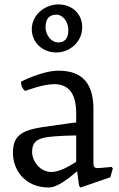

<svg xmlns="http://www.w3.org/2000/svg" viewBox="-20 -832 540 870"><path d="M38.6 -139.2C38.6 -64.5 90.3 17.6 201.7 17.6C240.7 17.6 294.9 -26.4 329.6 -56.2L338.4 10.3L345.2 17.6L480 -28.8L491.2 -68.8L485.8 -75.7C485.8 -75.7 434.1 -70.3 421.4 -70.3C407.7 -70.3 403.3 -78.1 403.3 -92.3V-337.9C403.3 -450.7 356 -511.7 245.1 -511.7C170.4 -511.7 75.2 -461.9 75.2 -461.9C75.2 -430.2 94.7 -419.9 94.7 -419.9C94.7 -419.9 172.9 -450.7 225.6 -450.7C295.9 -450.7 325.2 -401.4 325.2 -319.3V-277.3C318.8 -276.4 260.3 -269 168.5 -255.4C71.8 -240.2 38.6 -211.9 38.6 -139.2ZM125.5 -143.6C125.5 -185.1 144 -201.2 187 -209.5C233.9 -217.3 319.8 -218.3 325.2 -218.3V-98.6C297.9 -81.5 251 -52.7 213.4 -52.7C161.6 -52.7 125.5 -101.1 125.5 -143.6ZM235.4 -594.2C295.4 -594.2 352.5 -641.1 352.5 -709C352.5 -769 307.1 -812 244.1 -812C183.1 -812 124 -763.7 124 -700.2C124 -639.6 172.4 -594.2 235.4 -594.2ZM242.7 -639.6C216.8 -639.6 186.5 -667.5 186.5 -710C186.5 -749.5 205.6 -765.6 236.8 -765.6C260.7 -765.6 289.6 -738.8 289.6 -695.3C289.6 -654.3 270.5 -639.6 242.7 -639.6Z"/></svg>

Font: Trykker
Style: Regular
Weight: 400
Designer: Magnus Gaarde
Foundry: Magnus Gaarde
Version: Version 1.001